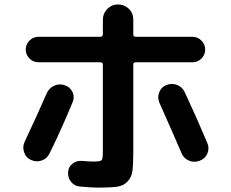

<svg xmlns="http://www.w3.org/2000/svg" viewBox="-20 -813 1040 863"><path d="M402.3 -86.9Q431.6 -86.9 437 -93.3Q442.4 -99.6 442.4 -132.8V-522.5Q442.4 -533.2 430.7 -533.2H152.3Q128.9 -533.2 112.3 -550.3Q95.7 -567.4 95.7 -590.3Q95.7 -613.3 112.3 -630.4Q128.9 -647.5 152.3 -647.5H430.7Q441.4 -647.5 442.4 -658.2V-724.6Q442.4 -752.9 462.4 -772.9Q482.4 -793 510.7 -793Q539.1 -793 559.1 -773.4Q579.1 -753.9 579.1 -724.6V-658.2Q579.1 -647.5 589.8 -647.5H845.7Q869.1 -647.5 885.7 -630.4Q902.3 -613.3 902.3 -590.3Q902.3 -567.4 885.7 -550.3Q869.1 -533.2 845.7 -533.2H589.8Q579.1 -533.2 579.1 -522.5V-132.8Q579.1 -74.2 575.2 -44.9Q571.3 -15.6 552.7 3.4Q534.2 22.5 505.4 26.4Q476.6 30.3 418.9 30.3Q390.6 30.3 338.9 25.4Q314.5 23.4 299.3 4.4Q284.2 -14.6 286.1 -39.1Q287.1 -62.5 305.7 -77.1Q324.2 -91.8 346.7 -89.8Q379.9 -86.9 402.3 -86.9ZM120.1 -93.8Q96.7 -103.5 88.4 -128.4Q80.1 -153.3 90.8 -175.8Q147.5 -295.9 189.5 -392.6Q200.2 -417 223.1 -427.7Q246.1 -438.5 271.5 -429.7Q295.9 -421.9 306.2 -398.4Q316.4 -375 305.7 -351.6Q251 -220.7 203.1 -124Q192.4 -100.6 168 -91.8Q143.6 -83 120.1 -93.8ZM810.5 -398.4Q864.3 -283.2 912.1 -169.9Q921.9 -146.5 912.1 -123Q902.3 -99.6 877.9 -90.8Q853.5 -81.1 829.6 -90.8Q805.7 -100.6 795.9 -125Q759.8 -209 696.3 -351.6Q686.5 -375 695.8 -398.4Q705.1 -421.9 727.5 -430.7Q752 -440.4 775.9 -431.2Q799.8 -421.9 810.5 -398.4Z"/></svg>

Font: Rounded-X Mgen+ 2m bold
Style: Bold
Weight: 700
Designer: [Source Han Sans]
Ryoko NISHIZUKA  (kana & ideographs); Paul D. Hunt (Latin, Greek & Cyrillic); Wenlong ZHANG  (bopomofo
Version: Version 1.059.20150602